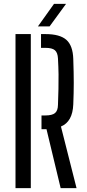

<svg xmlns="http://www.w3.org/2000/svg" viewBox="-20 -977 450 997"><path d="M295 0 221.5 -306H195.5V-377.5H215Q251 -377.5 265.8 -390Q280.5 -402.5 281 -432Q282.5 -477.5 283.5 -515.2Q284.5 -553 284 -590.5Q283.5 -628 281 -673.5Q279.5 -703.5 265.2 -716Q251 -728.5 216 -728.5H193V-800H216Q291 -800 324.8 -770Q358.5 -740 360.5 -670.5Q363 -599.5 363 -546.5Q363 -493.5 360.5 -435Q357 -345 296.5 -320L377.5 0ZM60.5 0V-800H140V0ZM177 -840 260.5 -957H323L237.5 -840Z"/></svg>

Font: Big Shoulders Stencil Text
Style: Regular
Weight: 400
Designer: Patric King
Foundry: XO Type Co
Version: Version 1.000